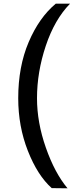

<svg xmlns="http://www.w3.org/2000/svg" viewBox="-20 -810 444 1044"><path d="M261.2 212.9Q184.1 144 131.6 10.5Q79.1 -123 79.1 -275.9Q79.1 -447.8 136 -581.3Q192.9 -714.8 283.2 -790H360.8Q276.9 -704.1 229 -561Q181.2 -418 181.2 -275.9Q181.2 -144 229.5 -6.6Q277.8 130.9 347.2 213.9Z"/></svg>

Font: Oakes Grotesk
Style: SemiBold Italic
Weight: 600
Designer: Samuel Oakes
Foundry: Samuel Oakes
Version: Version 1.0 | wf-rip DC20170320